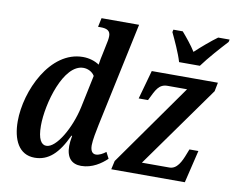

<svg xmlns="http://www.w3.org/2000/svg" viewBox="-83 -874 1209 992"><g transform="rotate(10 522.0 -378.0)"><path d="M807 -606H916C951 -654 1006 -715 1041 -753L1044 -766H984C952 -743 904 -702 871 -671C852 -702 819 -742 798 -766H749L746 -753C764 -715 794 -651 807 -606ZM157 10C229 10 280 -37 325 -135H329C325 -114 323 -93 323 -81C323 -18 353 10 401 10C459 10 506 -23 535 -51L518 -84C503 -72 483 -61 466 -61C448 -61 437 -75 437 -105C437 -131 447 -182 454 -215L570 -760H373L363 -713H377C409 -713 428 -704 428 -676C428 -662 425 -645 420 -624L411 -580C408 -568 402 -538 400 -521C378 -536 347 -546 314 -546C142 -546 39 -320 39 -161C39 -65 74 10 157 10ZM558 0H944L985 -171H938L929 -148C912 -103 892 -61 852 -61H708L1014 -490L1023 -536H676L634 -385H683L685 -389C711 -442 724 -475 770 -475H872L568 -45ZM206 -61C180 -61 161 -88 161 -159C161 -275 222 -491 326 -491C348 -491 373 -480 385 -459L349 -288C325 -177 259 -61 206 -61Z"/></g></svg>

Font: Noto Serif Condensed SemiBold
Style: Italic
Weight: 600
Width: 3
Italic angle: -12°
Designer: Monotype Design Team
Foundry: Monotype Imaging Inc.
Version: Version 2.014